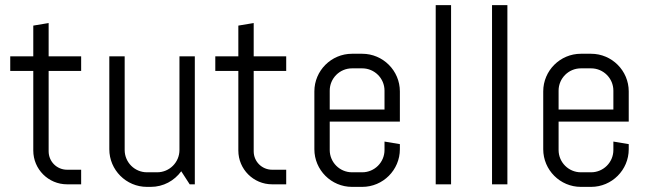

<svg xmlns="http://www.w3.org/2000/svg" viewBox="-20 -720 2536 750"><path d="M297 0V-57H242C202 -57 170 -89 170 -129C170 -169 170 -443 170 -443H297V-500H170V-630L110 -620V-500H20V-443H110C110 -443 110 -205 110 -132C110 -59 169 0 242 0Z M741 0V-500H681V-134C681 -86 642 -47 594 -47H554C506 -47 467 -86 467 -134V-500H407V-137C407 -56 473 10 554 10H569C618 10 661 -14 688 -51L721 0Z M1098 0V-57H1043C1003 -57 971 -89 971 -129C971 -169 971 -443 971 -443H1098V-500H971V-630L911 -620V-500H821V-443H911C911 -443 911 -205 911 -132C911 -59 970 0 1043 0Z M1542 -137V-157L1482 -167V-134C1482 -86 1443 -47 1395 -47H1355C1307 -47 1268 -86 1268 -134V-245H1542V-363C1542 -444 1476 -510 1395 -510H1355C1274 -510 1208 -444 1208 -363V-137C1208 -56 1274 10 1355 10H1395C1476 10 1542 -56 1542 -137ZM1482 -292H1268V-366C1268 -414 1307 -453 1355 -453H1395C1443 -453 1482 -414 1482 -366Z M1742 0V-700H1682V0Z M1962 0V-700H1902V0Z M2436 -137V-157L2376 -167V-134C2376 -86 2337 -47 2289 -47H2249C2201 -47 2162 -86 2162 -134V-245H2436V-363C2436 -444 2370 -510 2289 -510H2249C2168 -510 2102 -444 2102 -363V-137C2102 -56 2168 10 2249 10H2289C2370 10 2436 -56 2436 -137ZM2376 -292H2162V-366C2162 -414 2201 -453 2249 -453H2289C2337 -453 2376 -414 2376 -366Z"/></svg>

Font: Abel
Style: Regular
Weight: 400
Designer: Matthew Desmond
Foundry: Matthew Desmond
Version: Version 1.002